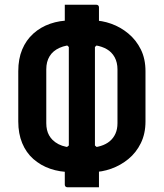

<svg xmlns="http://www.w3.org/2000/svg" viewBox="-20 -755 690 809"><path d="M253 -735Q287 -735 320 -735Q353 -735 386 -735Q391 -735 394 -732Q397 -729 397 -724Q397 -686 397 -648Q397 -610 397 -573L380 -557Q380 -505 380 -453Q380 -401 380 -349.5Q380 -298 380 -246.5Q380 -195 380 -142L397 -127Q397 -107 397 -87Q397 -67 397 -46.5Q397 -26 397 -5.5Q397 15 397 34Q364 34 331 34Q298 34 264 34Q259 34 256 31Q253 28 253 23Q253 -13 253 -52Q253 -91 253 -128L270 -142Q270 -213 270 -281.5Q270 -350 270 -419Q270 -488 270 -557L253 -573Q253 -600 253 -626.5Q253 -653 253 -680.5Q253 -708 253 -735ZM371 -669Q409 -669 448.5 -655Q488 -641 521 -613.5Q554 -586 573.5 -546.5Q593 -507 593 -455V-243Q593 -192 573.5 -152Q554 -112 521 -85Q488 -58 448.5 -44Q409 -30 371 -30H279Q232 -30 191.5 -44Q151 -58 120.5 -85Q90 -112 73.5 -152Q57 -192 57 -243V-455Q57 -507 73.5 -546.5Q90 -586 120.5 -613.5Q151 -641 191.5 -655Q232 -669 279 -669ZM175 -236Q175 -221 178 -208Q181 -195 187 -184.5Q193 -174 201 -166Q212 -155 226.5 -147.5Q241 -140 258.5 -136.5Q276 -133 296 -133H354Q382 -133 404.5 -140Q427 -147 442.5 -160Q458 -173 466.5 -192Q475 -211 475 -236V-463Q475 -477 472 -490Q469 -503 463 -514Q457 -525 448 -534Q433 -549 408.5 -557.5Q384 -566 354 -566H296Q259 -566 231 -553.5Q203 -541 189 -518Q175 -495 175 -463Z"/></svg>

Font: Recursive
Style: Bold
Weight: 700
Version: Version 1.085